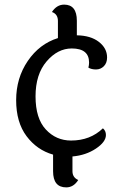

<svg xmlns="http://www.w3.org/2000/svg" viewBox="-20 -670 531 832"><path d="M313 -580V-517Q373 -516 408.5 -488.5Q444 -461 444 -421Q444 -397 430 -383Q416 -369 396 -369Q376 -369 363 -377Q366 -388 366 -399Q366 -460 291 -460Q230 -460 182 -404Q134 -348 134 -252.5Q134 -157 178.5 -109Q223 -61 288 -61Q371 -61 426 -114Q439 -103 439 -85Q439 -55 395.5 -26Q352 3 294 8V72Q294 99 319 110Q299 142 267 142Q210 142 210 72V0Q140 -20 95 -80Q50 -140 50 -236Q50 -332 100.5 -406Q151 -480 231 -505V-579Q231 -609 205 -618Q226 -650 258 -650Q313 -650 313 -580Z"/></svg>

Font: Laila
Style: Regular
Weight: 400
Designer: Hitesh Malaviya
Foundry: Indian Type Foundry
Version: Version 1.302;PS 1.0;hotconv 1.0.78;makeotf.lib2.5.61930; tt